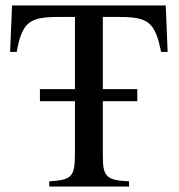

<svg xmlns="http://www.w3.org/2000/svg" viewBox="-20 -682 653 702"><path d="M593 -492 586 -662H24L17 -492H41C61 -602 88 -620 194 -620H254V-356H126V-312H254V-123C254 -35 243 -24 160 -19V0H452V-19C370 -23 356 -35 356 -111V-312H482V-356H356V-620H415C521 -620 547 -602 569 -492Z"/></svg>

Font: XITS Math
Style: Regular
Weight: 400
Designer: MicroPress Inc., with final additions and corrections provided by Coen Hoffman, Elsevier (retired)
Version: Version 1.302